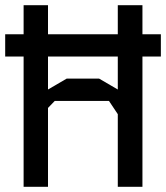

<svg xmlns="http://www.w3.org/2000/svg" viewBox="-20 -720 640 740"><path d="M71 -700H165V-375L237 -417H362L434 -375V-700H529V0H434V-280L400 -331H191L165 -304V0H71ZM600 -502H0V-588H600Z"/></svg>

Font: Kode Mono Medium
Style: Regular
Weight: 500
Monospace: yes
Designer: Isa Ozler
Foundry: Kadena LLC
Version: Version 1.206;gftools[0.9.28]